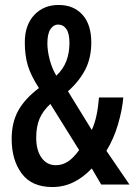

<svg xmlns="http://www.w3.org/2000/svg" viewBox="-20 -744 542 774"><path d="M216 -724Q277 -724 312.5 -684.5Q348 -645 348 -573Q348 -511 324 -464Q300 -417 254 -376L350 -220Q362 -246 369 -279Q376 -312 379 -351H477Q473 -302 456 -243.5Q439 -185 409 -136L502 0H388L350 -65Q315 -28 275.5 -9Q236 10 191 10Q108 10 67.5 -44.5Q27 -99 27 -184Q27 -250 53.5 -298Q80 -346 137 -389Q104 -440 92 -480.5Q80 -521 80 -573Q80 -643 118 -683.5Q156 -724 216 -724ZM214 -645Q196 -645 183.5 -626.5Q171 -608 171 -569Q171 -539 180.5 -503Q190 -467 207 -439Q235 -465 247.5 -498Q260 -531 260 -571Q260 -609 247.5 -627Q235 -645 214 -645ZM183 -325Q152 -296 139 -264.5Q126 -233 126 -189Q126 -138 147.5 -108Q169 -78 205 -78Q231 -78 253.5 -92.5Q276 -107 299 -139Z"/></svg>

Font: Noto Sans Telugu ExtraCondensed Medium
Style: Regular
Weight: 500
Width: 2
Designer: Jelle Bosma - Monotype Design Team
Foundry: Monotype Imaging Inc.
Version: Version 2.005; ttfautohint (v1.8.4.7-5d5b)